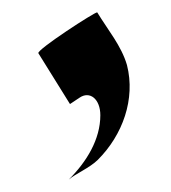

<svg xmlns="http://www.w3.org/2000/svg" viewBox="-20 -153 276 310"><path d="M185 -48C176 -79 154 -105 137 -133C135 -135 38 -72 42 -67L93 15C93 15 108 5 108 5C125 -7 142 7 142 33C142 72 120 108 91 137C101 128 125 118 138 105C178 65 199 7 185 -48Z"/></svg>

Font: Fondamento
Style: Regular
Weight: 400
Designer: Astigmatic (AOETI)
Foundry: Astigmatic (AOETI)
Version: Version 1.001